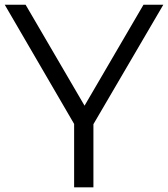

<svg xmlns="http://www.w3.org/2000/svg" viewBox="-38 -798 716 818"><path d="M360 0H277.8V-270L-17.8 -777.8H71.1L322.2 -347.8L573.3 -777.8H657.8L360 -268.9Z"/></svg>

Font: Paperlogy 4 Regular
Style: Regular
Weight: 400
Designer: redesigned by Lee Juim, glyphs from Gmarket Sans & Montserrat
Foundry: PT&
Version: Version 1.001